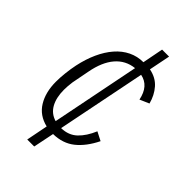

<svg xmlns="http://www.w3.org/2000/svg" viewBox="-225 -703 894 894"><g transform="rotate(45 222.5 -256.0)"><path d="M160 7Q101 -7 72 -54.5Q43 -102 43 -171Q43 -198 46.5 -229.5Q50 -261 56 -290Q67 -342 86.5 -385Q106 -428 133 -459Q160 -490 194 -506.5Q228 -523 267 -523L287 -626H333L312 -521Q358 -512 385 -481Q412 -450 423 -407L377 -387Q362 -462 301 -474L213 -35Q261 -36 291.5 -65Q322 -94 343 -144L386 -122Q355 -59 312 -24.5Q269 10 206 11L185 114H139ZM96 -171Q96 -119 115 -85Q134 -51 172 -40L259 -476Q203 -470 167 -428Q131 -386 117 -311L100 -223Q98 -209 97 -195.5Q96 -182 96 -171Z"/></g></svg>

Font: IBM Plex Sans Condensed Light
Style: Italic
Weight: 300
Width: 3
Italic angle: -11°
Designer: Mike Abbink, Paul van der Laan, Pieter van Rosmalen
Foundry: Bold Monday
Version: Version 1.3